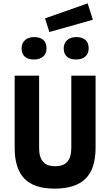

<svg xmlns="http://www.w3.org/2000/svg" viewBox="-20 -1104 654 1139"><path d="M307 -118Q356 -118 379.5 -144.5Q403 -171 403 -226V-655H547V-228Q547 -103 487.5 -44Q428 15 303 15Q182 15 124.5 -44.5Q67 -104 67 -228V-655H212V-226Q212 -171 235.5 -144.5Q259 -118 307 -118ZM531 -987 273 -914 247 -995 500 -1084ZM256 -817Q256 -786 236 -768.5Q216 -751 181 -751Q146 -751 127 -768Q108 -785 108 -817Q108 -847 128 -865.5Q148 -884 182 -884Q218 -884 237 -867Q256 -850 256 -817ZM506 -817Q506 -786 486 -768.5Q466 -751 431 -751Q396 -751 377 -768Q358 -785 358 -817Q358 -847 378 -865.5Q398 -884 432 -884Q468 -884 487 -867Q506 -850 506 -817Z"/></svg>

Font: Intel One Mono
Style: Bold
Weight: 700
Monospace: yes
Designer: Fred Shallcrass
Foundry: Frere-Jones Type LLC
Version: Version 1.400;hotconv 1.1.0;makeotfexe 2.6.0;FJTRelease1.4